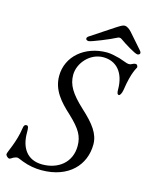

<svg xmlns="http://www.w3.org/2000/svg" viewBox="-138 -902 786 997"><g transform="rotate(15 255.5 -403.5)"><path d="M246 -696C259 -696 359 -737 384 -751C389 -754 393 -755 397 -755C402 -755 406 -753 410 -750C433 -733 495 -695 508 -695C517 -695 522 -700 522 -706C522 -710 520 -713 516 -718L444 -800C434 -811 420 -822 407 -822C397 -822 387 -816 362 -800L238 -718C233 -714 231 -710 231 -706C231 -700 237 -696 246 -696ZM182 15C329 15 409 -74 409 -184C409 -240 375 -286 307 -348C239 -411 214 -453 214 -506C214 -570 271 -635 342 -635C412 -635 459 -585 459 -492C459 -477 461 -466 471 -466C475 -466 484 -478 487 -498C502 -601 525 -626 525 -629C525 -634 523 -645 513 -645C506 -645 501 -643 496 -640C491 -637 486 -635 477 -635C467 -635 449 -644 423 -652C400 -658 375 -664 354 -664C236 -664 145 -588 145 -482C145 -406 192 -354 249 -302C313 -242 332 -207 332 -155C332 -66 264 -15 179 -15C96 -15 60 -75 60 -152C60 -179 59 -191 48 -191C38 -191 34 -185 32 -171C21 -92 -14 -31 -14 -19C-14 -11 -1 0 5 0C10 0 17 -5 25 -10C32 -13 39 -16 46 -16C50 -16 62 -11 79 -4C113 9 148 15 182 15Z"/></g></svg>

Font: EB Garamond
Style: Italic
Weight: 400
Italic angle: -17.2°
Designer: Georg Duffner and Octavio Pardo
Foundry: Georg Duffner
Version: Version 1.000;PS 001.000;hotconv 1.0.88;makeotf.lib2.5.64775